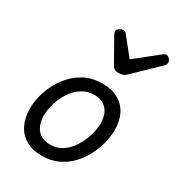

<svg xmlns="http://www.w3.org/2000/svg" viewBox="-203 -970 1018 1111"><g transform="rotate(30 306.0 -414.5)"><path d="M247 19Q184 19 140 -6.5Q96 -32 73.5 -78.5Q51 -125 51 -184Q51 -238 70 -296.5Q89 -355 126 -405.5Q163 -456 217.5 -487.5Q272 -519 345 -519Q407 -519 450.5 -494.5Q494 -470 516.5 -425.5Q539 -381 539 -323Q539 -282 527.5 -235Q516 -188 493 -143Q470 -98 435 -61.5Q400 -25 353 -3Q306 19 247 19ZM256 -61Q303 -61 338.5 -85.5Q374 -110 398.5 -149Q423 -188 436 -231.5Q449 -275 449 -314Q449 -354 435 -382Q421 -410 396.5 -424.5Q372 -439 338 -439Q290 -439 253 -415Q216 -391 191.5 -352.5Q167 -314 154 -271Q141 -228 141 -190Q141 -150 155 -120.5Q169 -91 195 -76Q221 -61 256 -61ZM581 -848Q592 -848 602 -837Q612 -826 612 -814Q612 -805 609 -799.5Q606 -794 601 -790L446 -640Q433 -627 420 -622.5Q407 -618 390 -618Q376 -618 365 -624.5Q354 -631 348 -643L261 -796Q257 -804 255.5 -809Q254 -814 254 -818Q254 -830 269 -839Q284 -848 293 -848Q303 -848 308.5 -843Q314 -838 319 -831L409 -719L552 -833Q559 -838 565.5 -843Q572 -848 581 -848Z"/></g></svg>

Font: Playwrite AU QLD
Style: Regular
Weight: 400
Designer: Veronika Burian, José Scaglione
Foundry: TypeTogether
Version: Version 1.002